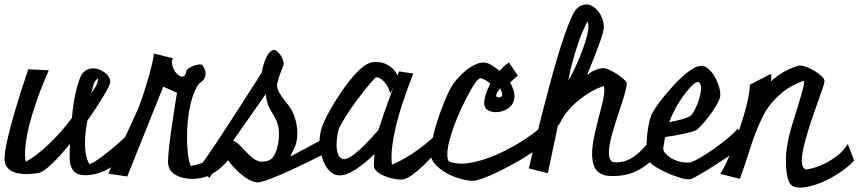

<svg xmlns="http://www.w3.org/2000/svg" viewBox="-30 -771 3846 860"><path d="M410.2 -420.9Q391.6 -407.2 388.2 -390.6Q384.8 -374 377.9 -352.5Q385.7 -363.3 397 -380.9Q408.2 -398.4 410.2 -420.9ZM559.6 -97.7Q476.6 -11.7 402.3 6.8Q376 13.7 353.5 13.7Q314.5 13.7 298.8 -6.3Q283.2 -26.4 282.2 -54.7V-66.4Q282.2 -77.1 282.2 -92.3Q282.2 -107.4 283.2 -127Q241.2 -74.2 203.1 -37.6Q165 -1 142.6 3.9Q128.9 5.9 116.2 7.3Q103.5 8.8 89.8 8.8Q69.3 8.8 51.3 5.4Q33.2 2 19.5 -6.3Q5.9 -14.6 -2 -27.3Q-9.8 -40 -9.8 -59.6V-63.5Q-9.8 -68.4 -7.3 -89.4Q-4.9 -110.4 5.4 -155.3Q15.6 -200.2 37.1 -274.4Q58.6 -348.6 96.7 -460.9L188.5 -456.1Q154.3 -377.9 133.3 -316.9Q112.3 -255.9 101.1 -210.4Q89.8 -165 85.9 -133.8Q82 -102.5 82 -83Q82 -72.3 82.5 -65.9Q83 -59.6 84 -54.7Q85 -49.8 85.9 -46.9Q108.4 -58.6 135.7 -79.6Q163.1 -100.6 190.4 -127Q217.8 -153.3 244.1 -183.1Q270.5 -212.9 292 -242.2Q294.9 -275.4 299.8 -307.6Q304.7 -339.8 311.5 -367.2Q318.4 -394.5 326.2 -416Q334 -437.5 344.7 -448.2Q362.3 -464.8 386.7 -464.8Q401.4 -464.8 415 -459.5Q428.7 -454.1 439.5 -445.8Q450.2 -437.5 457 -426.8Q463.9 -416 463.9 -405.3V-402.3Q462.9 -395.5 455.1 -379.4Q447.3 -363.3 433.1 -339.8Q418.9 -316.4 400.9 -288.6Q382.8 -260.7 361.3 -230.5Q356.4 -205.1 353.5 -179.2Q350.6 -153.3 350.6 -127.9Q350.6 -99.6 355.5 -75.7Q360.4 -51.8 371.1 -35.2Q395.5 -45.9 424.8 -67.9Q454.1 -89.8 481 -112.8Q507.8 -135.7 528.3 -154.8Q548.8 -173.8 554.7 -178.7Z M1024.4 -102.5Q1013.7 -82 998 -61.5Q982.4 -41 962.4 -22.9Q942.4 -4.9 918.9 8.3Q895.5 21.5 870.1 26.4Q859.4 28.3 850.1 29.3Q840.8 30.3 831.1 30.3Q789.1 30.3 757.8 13.2Q726.6 -3.9 722.7 -39.1V-48.8Q722.7 -70.3 727.1 -109.9Q731.4 -149.4 737.8 -193.8Q744.1 -238.3 751 -281.7Q757.8 -325.2 762.7 -355.5L701.2 -382.8L540 19.5L455.1 6.8Q460.9 -6.8 477.5 -43Q494.1 -79.1 514.6 -123Q535.2 -167 555.2 -210.4Q575.2 -253.9 587.9 -282.2Q598.6 -308.6 611.3 -346.7Q624 -384.8 634.8 -422.4Q645.5 -460 652.3 -490.2Q659.2 -520.5 659.2 -531.2L745.1 -509.8Q742.2 -505.9 741.2 -501.5Q740.2 -497.1 740.2 -492.2Q740.2 -480.5 744.6 -469.2Q749 -458 755.4 -448.7Q761.7 -439.5 770 -433.6Q778.3 -427.7 786.1 -427.7Q792 -427.7 797.4 -433.1Q802.7 -438.5 804.7 -452.1Q805.7 -458 813 -463.4Q820.3 -468.8 829.6 -473.1Q838.9 -477.5 849.1 -480Q859.4 -482.4 866.2 -482.4Q876 -482.4 877 -478.5Q881.8 -471.7 886.2 -462.4Q890.6 -453.1 890.6 -442.4Q890.6 -431.6 886.2 -421.9Q881.8 -412.1 871.1 -404.3Q855.5 -392.6 843.8 -366.2Q832 -339.8 823.7 -305.7Q815.4 -271.5 811.5 -232.4Q807.6 -193.4 807.6 -155.3Q807.6 -118.2 811.5 -84Q815.4 -49.8 824.2 -27.3Q854.5 -33.2 877 -42Q899.4 -50.8 917.5 -64.9Q935.5 -79.1 950.7 -99.1Q965.8 -119.1 980.5 -148.4Z M1144.5 -46.9Q1155.3 -46.9 1167 -49.8Q1168.9 -50.8 1171.4 -51.8Q1173.8 -52.7 1176.8 -53.7Q1187.5 -58.6 1195.8 -71.8Q1204.1 -85 1209.5 -101.6Q1214.8 -118.2 1217.3 -136.7Q1219.7 -155.3 1219.7 -171.9Q1219.7 -190.4 1216.3 -205.6Q1212.9 -220.7 1206.5 -233.9Q1200.2 -247.1 1192.9 -259.3Q1185.5 -271.5 1178.7 -284.2Q1169.9 -299.8 1166 -316.4Q1162.1 -333 1160.2 -349.6L1014.6 -141.6Q1030.3 -134.8 1043.9 -120.6Q1057.6 -106.4 1071.8 -91.3Q1085.9 -76.2 1101.6 -63.5Q1117.2 -50.8 1136.7 -46.9ZM1457 -99.6Q1451.2 -96.7 1427.7 -84.5Q1404.3 -72.3 1371.6 -56.2Q1338.9 -40 1300.8 -22Q1262.7 -3.9 1227.5 11.2Q1192.4 26.4 1164.1 36.1Q1135.7 45.9 1123 45.9H1120.1Q1102.5 43.9 1081.5 31.7Q1060.5 19.5 1040.5 1.5Q1020.5 -16.6 1002.4 -38.6Q984.4 -60.5 972.7 -81.1L908.2 26.4L859.4 -18.6Q871.1 -32.2 893.1 -63.5Q915 -94.7 941.9 -135.3Q968.8 -175.8 998 -221.2Q1027.3 -266.6 1055.2 -309.6Q1083 -352.5 1106 -388.7Q1128.9 -424.8 1142.6 -446.3Q1148.4 -481.4 1161.6 -511.2Q1174.8 -541 1193.4 -546.9H1198.2Q1204.1 -546.9 1211.4 -541Q1218.8 -535.2 1225.1 -525.9Q1231.4 -516.6 1235.8 -506.3Q1240.2 -496.1 1240.2 -487.3Q1240.2 -482.4 1239.3 -478.5Q1233.4 -463.9 1225.6 -442.9Q1217.8 -421.9 1212.9 -401.4Q1210.9 -395.5 1210.9 -390.6Q1210.9 -376 1218.8 -360.8Q1226.6 -345.7 1236.8 -331.5Q1247.1 -317.4 1257.3 -305.2Q1267.6 -293 1272.5 -284.2Q1288.1 -257.8 1294.9 -229Q1301.8 -200.2 1301.8 -173.8Q1301.8 -157.2 1299.3 -142.6Q1296.9 -127.9 1292 -116.2Q1292 -115.2 1288.6 -108.4Q1285.2 -101.6 1281.2 -93.3Q1277.3 -85 1273.9 -78.1Q1270.5 -71.3 1270.5 -70.3Q1303.7 -87.9 1334 -103.5Q1359.4 -117.2 1384.3 -130.9Q1409.2 -144.5 1420.9 -152.3Z M1513.7 -58.6Q1524.4 -58.6 1542 -69.8Q1559.6 -81.1 1580.1 -99.6Q1600.6 -118.2 1622.6 -141.6Q1644.5 -165 1665 -188.5Q1675.8 -222.7 1692.9 -272Q1710 -321.3 1731.4 -378.9L1717.8 -352.5Q1714.8 -367.2 1708 -379.9Q1701.2 -392.6 1692.4 -402.8Q1683.6 -413.1 1674.3 -418.9Q1665 -424.8 1658.2 -424.8Q1653.3 -424.8 1651.4 -422.9Q1647.5 -419.9 1634.3 -404.8Q1621.1 -389.6 1603 -367.2Q1585 -344.7 1564.9 -317.4Q1544.9 -290 1527.8 -263.7Q1510.7 -237.3 1498 -214.4Q1485.4 -191.4 1483.4 -177.7Q1481.4 -164.1 1479.5 -149.9Q1477.5 -135.7 1477.5 -122.1Q1477.5 -96.7 1484.9 -78.1Q1492.2 -59.6 1511.7 -58.6ZM1954.1 -124Q1941.4 -109.4 1918 -83Q1894.5 -56.6 1867.7 -30.8Q1840.8 -4.9 1814 14.2Q1787.1 33.2 1768.6 33.2H1766.6Q1748 33.2 1726.6 28.3Q1705.1 23.4 1687 15.1Q1668.9 6.8 1656.7 -4.4Q1644.5 -15.6 1644.5 -29.3V-30.3Q1644.5 -40 1645.5 -53.2Q1646.5 -66.4 1647.5 -81.1Q1605.5 -40 1564 -12.7Q1522.5 14.6 1491.2 14.6Q1483.4 14.6 1480.5 13.7Q1462.9 10.7 1448.2 -3.4Q1433.6 -17.6 1423.3 -38.6Q1413.1 -59.6 1407.2 -85Q1401.4 -110.4 1401.4 -135.7Q1401.4 -172.9 1413.1 -205.1Q1420.9 -225.6 1435.5 -253.9Q1450.2 -282.2 1469.2 -313.5Q1488.3 -344.7 1510.3 -375.5Q1532.2 -406.2 1554.2 -431.6Q1576.2 -457 1597.7 -473.1Q1619.1 -489.3 1637.7 -492.2Q1642.6 -493.2 1646.5 -493.2Q1650.4 -493.2 1654.3 -493.2Q1674.8 -493.2 1690.9 -487.3Q1707 -481.4 1719.2 -472.2Q1731.4 -462.9 1739.3 -452.1Q1747.1 -441.4 1751 -432.6Q1753.9 -444.3 1757.8 -451.2L1821.3 -441.4Q1794.9 -375 1772.5 -307.1Q1750 -239.3 1737.3 -177.7L1738.3 -174.8L1736.3 -172.9Q1730.5 -143.6 1727.1 -117.2Q1723.6 -90.8 1723.6 -68.4Q1723.6 -57.6 1724.1 -49.8Q1724.6 -42 1725.6 -34.2Q1750 -43 1780.8 -60.5Q1811.5 -78.1 1841.3 -99.6Q1871.1 -121.1 1897.5 -144Q1923.8 -167 1940.4 -184.6Z M2210 -376Q2208 -373 2200.2 -362.3Q2192.4 -351.6 2192.4 -343.8Q2192.4 -335 2203.1 -335H2204.1Q2219.7 -335.9 2219.7 -346.7Q2219.7 -354.5 2215.8 -362.8Q2211.9 -371.1 2210 -376ZM2407.2 -134.8Q2399.4 -123 2376.5 -105Q2353.5 -86.9 2322.8 -67.9Q2292 -48.8 2256.3 -29.8Q2220.7 -10.7 2187.5 4.9Q2154.3 20.5 2127.4 29.8Q2100.6 39.1 2087.9 39.1Q2068.4 39.1 2036.1 30.8Q2003.9 22.5 1973.6 6.3Q1943.4 -9.8 1921.4 -32.7Q1899.4 -55.7 1899.4 -84V-85.9Q1900.4 -115.2 1908.7 -154.3Q1917 -193.4 1930.2 -233.4Q1943.4 -273.4 1958.5 -311Q1973.6 -348.6 1987.3 -374Q2000 -397.5 2018.6 -418.5Q2037.1 -439.5 2057.1 -455.6Q2077.1 -471.7 2097.7 -481.4Q2118.2 -491.2 2135.7 -491.2Q2137.7 -491.2 2140.1 -490.7Q2142.6 -490.2 2144.5 -490.2Q2157.2 -488.3 2173.8 -478Q2190.4 -467.8 2207 -454.1Q2217.8 -464.8 2228.5 -474.6Q2239.3 -484.4 2250 -491.2L2289.1 -432.6L2254.9 -401.4Q2263.7 -385.7 2269 -370.6Q2274.4 -355.5 2274.4 -340.8Q2274.4 -335.9 2273.9 -332Q2273.4 -328.1 2272.5 -323.2Q2264.6 -294.9 2240.2 -281.7Q2215.8 -268.6 2191.4 -268.6Q2171.9 -268.6 2158.2 -275.9Q2144.5 -283.2 2140.6 -295.9Q2138.7 -303.7 2138.7 -308.6Q2138.7 -325.2 2146 -348.6Q2153.3 -372.1 2166 -396.5Q2154.3 -406.2 2142.6 -413.1Q2130.9 -419.9 2121.1 -420.9Q2114.3 -420.9 2100.6 -402.3Q2086.9 -383.8 2070.8 -354Q2054.7 -324.2 2037.1 -286.6Q2019.5 -249 2005.4 -211.4Q1991.2 -173.8 1982.4 -139.2Q1973.6 -104.5 1973.6 -80.1Q1973.6 -55.7 1981.4 -47.9Q1987.3 -44.9 1996.1 -43Q2012.7 -38.1 2041 -38.1Q2064.5 -38.1 2103.5 -47.4Q2142.6 -56.6 2191.4 -77.1Q2240.2 -97.7 2295.4 -130.9Q2350.6 -164.1 2408.2 -212.9Z M2515.6 -409.2Q2530.3 -434.6 2545.9 -467.8Q2561.5 -501 2574.7 -535.2Q2587.9 -569.3 2596.7 -600.6Q2605.5 -631.8 2605.5 -653.3Q2605.5 -665 2601.6 -674.8Q2587.9 -651.4 2573.7 -615.2Q2559.6 -579.1 2547.9 -540.5Q2536.1 -502 2527.3 -466.3Q2518.6 -430.7 2515.6 -409.2ZM2931.6 -103.5Q2905.3 -64.5 2876.5 -41Q2847.7 -17.6 2819.8 -4.4Q2792 8.8 2766.1 13.2Q2740.2 17.6 2719.7 17.6Q2709 17.6 2700.7 17.1Q2692.4 16.6 2686.5 15.6Q2679.7 14.6 2674.8 12.7Q2644.5 2.9 2633.3 -21.5Q2622.1 -45.9 2622.1 -80.1Q2622.1 -114.3 2630.4 -154.3Q2638.7 -194.3 2648.9 -233.9Q2659.2 -273.4 2668 -308.6Q2676.8 -343.8 2676.8 -368.2Q2676.8 -376 2674.8 -385.7Q2646.5 -377 2617.7 -360.4Q2588.9 -343.8 2563 -322.8Q2537.1 -301.8 2515.6 -276.9Q2494.1 -252 2482.4 -227.5Q2473.6 -210 2470.7 -210Q2470.7 -210 2469.7 -211.9L2423.8 4.9L2338.9 -16.6Q2343.8 -39.1 2353.5 -79.1Q2363.3 -119.1 2375.5 -170.4Q2387.7 -221.7 2402.8 -279.8Q2418 -337.9 2433.6 -396.5Q2449.2 -455.1 2465.8 -510.7Q2482.4 -566.4 2498 -611.8Q2513.7 -657.2 2527.8 -689Q2542 -720.7 2552.7 -731.4Q2563.5 -742.2 2574.7 -746.6Q2585.9 -751 2596.7 -751Q2612.3 -751 2626.5 -741.7Q2640.6 -732.4 2651.4 -717.8Q2662.1 -703.1 2668.5 -685.1Q2674.8 -667 2674.8 -649.4Q2674.8 -639.6 2668.9 -619.1Q2663.1 -598.6 2652.8 -570.3Q2642.6 -542 2628.9 -507.8Q2615.2 -473.6 2599.6 -435.5Q2619.1 -450.2 2635.3 -457Q2651.4 -463.9 2668.9 -465.8H2671.9Q2682.6 -465.8 2700.7 -457.5Q2718.8 -449.2 2735.8 -438Q2752.9 -426.8 2765.1 -415Q2777.3 -403.3 2777.3 -396.5V-394.5Q2775.4 -372.1 2762.7 -332.5Q2750 -293 2735.4 -248Q2720.7 -203.1 2709 -160.2Q2697.3 -117.2 2697.3 -86.9Q2697.3 -56.6 2711.9 -46.9Q2713.9 -45.9 2717.8 -44.9Q2721.7 -43.9 2734.4 -43.9Q2746.1 -43.9 2763.2 -47.9Q2780.3 -51.8 2801.3 -64.5Q2822.3 -77.1 2846.2 -101.1Q2870.1 -125 2896.5 -164.1Z M3094.7 -403.3Q3086.9 -403.3 3073.7 -391.6Q3060.5 -379.9 3045.4 -360.8Q3030.3 -341.8 3013.7 -316.4Q2997.1 -291 2984.4 -263.7Q2979.5 -253.9 2975.6 -244.1Q2971.7 -234.4 2967.8 -223.6Q2993.2 -228.5 3021 -235.8Q3048.8 -243.2 3062.5 -252Q3069.3 -256.8 3077.6 -271.5Q3085.9 -286.1 3093.3 -304.2Q3100.6 -322.3 3105.5 -342.3Q3110.4 -362.3 3110.4 -377Q3110.4 -387.7 3106.4 -395.5Q3102.5 -403.3 3094.7 -403.3ZM3311.5 -125Q3293.9 -112.3 3270.5 -96.2Q3247.1 -80.1 3221.2 -63Q3195.3 -45.9 3169.4 -29.3Q3143.6 -12.7 3121.6 0.5Q3099.6 13.7 3084 22Q3068.4 30.3 3063.5 31.2Q3060.5 32.2 3055.7 32.2Q3039.1 32.2 3012.2 23.9Q2985.4 15.6 2958 3.4Q2930.7 -8.8 2907.7 -22.9Q2884.8 -37.1 2877 -49.8Q2871.1 -60.5 2868.7 -77.6Q2866.2 -94.7 2866.2 -117.2Q2866.2 -136.7 2868.2 -158.7Q2870.1 -180.7 2873.5 -200.7Q2877 -220.7 2881.3 -237.3Q2885.7 -253.9 2891.6 -263.7Q2898.4 -277.3 2913.1 -298.3Q2927.7 -319.3 2946.8 -342.3Q2965.8 -365.2 2987.3 -388.7Q3008.8 -412.1 3030.3 -431.2Q3051.8 -450.2 3071.8 -462.4Q3091.8 -474.6 3107.4 -475.6Q3108.4 -475.6 3108.9 -476.1Q3109.4 -476.6 3111.3 -476.6Q3127 -476.6 3142.6 -462.9Q3158.2 -449.2 3169.9 -429.7Q3181.6 -410.2 3189 -388.2Q3196.3 -366.2 3196.3 -348.6Q3196.3 -339.8 3195.3 -335.9Q3191.4 -320.3 3177.7 -297.4Q3164.1 -274.4 3147.5 -252.4Q3130.9 -230.5 3115.2 -213.4Q3099.6 -196.3 3091.8 -190.4Q3085.9 -185.5 3070.8 -181.2Q3055.7 -176.8 3035.6 -172.4Q3015.6 -168 2993.2 -164.1Q2970.7 -160.2 2949.2 -157.2Q2945.3 -137.7 2943.4 -123.5Q2941.4 -109.4 2940.4 -103.5Q2942.4 -92.8 2952.1 -82Q2961.9 -71.3 2976.6 -62.5Q2991.2 -53.7 3009.3 -48.3Q3027.3 -43 3045.9 -43Q3049.8 -43 3054.2 -43Q3058.6 -43 3062.5 -43.9Q3080.1 -48.8 3109.4 -66.4Q3138.7 -84 3170.4 -106.4Q3202.1 -128.9 3231 -152.8Q3259.8 -176.8 3275.4 -195.3Z M3327.1 -390.6Q3353.5 -404.3 3374 -415Q3391.6 -423.8 3406.7 -431.6Q3421.9 -439.5 3423.8 -439.5Q3423.8 -434.6 3424.3 -431.6Q3424.8 -428.7 3424.8 -425.8Q3424.8 -420.9 3424.3 -416Q3423.8 -411.1 3422.9 -406.2Q3452.1 -433.6 3485.8 -451.7Q3519.5 -469.7 3548.8 -477.5H3553.7Q3564.5 -477.5 3583 -470.7Q3601.6 -463.9 3619.1 -453.1Q3636.7 -442.4 3649.9 -430.2Q3663.1 -418 3663.1 -407.2Q3663.1 -400.4 3655.8 -378.4Q3648.4 -356.4 3637.2 -325.2Q3626 -293.9 3612.8 -256.3Q3599.6 -218.8 3588.4 -181.2Q3577.1 -143.6 3569.3 -109.9Q3561.5 -76.2 3561.5 -51.8Q3561.5 -35.2 3566.4 -24.4Q3571.3 -13.7 3582 -11.7Q3618.2 -17.6 3651.4 -32.2Q3679.7 -44.9 3711.4 -66.9Q3743.2 -88.9 3767.6 -126L3795.9 -51.8Q3772.5 -26.4 3740.7 -4.4Q3709 17.6 3675.8 34.2Q3642.6 50.8 3609.9 60.1Q3577.1 69.3 3552.7 69.3Q3529.3 69.3 3516.6 59.6Q3502.9 49.8 3496.6 19.5Q3490.2 -10.7 3490.2 -47.9Q3490.2 -67.4 3491.7 -86.4Q3493.2 -105.5 3497.1 -125Q3503.9 -165 3516.6 -207Q3529.3 -249 3541.5 -287.6Q3553.7 -326.2 3562.5 -357.9Q3571.3 -389.6 3572.3 -409.2Q3509.8 -389.6 3460.9 -345.7Q3412.1 -301.8 3385.7 -247.1Q3353.5 -181.6 3331.5 -110.8Q3309.6 -40 3284.2 30.3L3196.3 7.8Q3209 -11.7 3223.6 -42.5Q3238.3 -73.2 3252.4 -110.4Q3266.6 -147.5 3280.3 -187.5Q3293.9 -227.5 3304.7 -264.6Q3315.4 -301.8 3321.8 -334Q3328.1 -366.2 3329.1 -387.7L3327.1 -390.6Z"/></svg>

Font: Miniver
Style: Regular
Weight: 400
Designer: Dathan Boardman
Foundry: Open Window
Version: Version 1.000